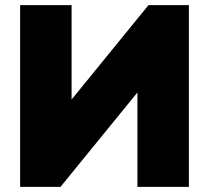

<svg xmlns="http://www.w3.org/2000/svg" viewBox="-20 -725 811 745"><path d="M58.1 0V-705.1H257.8V-338.9L556.2 -705.1H712.9V0H513.2V-366.2L214.8 0Z"/></svg>

Font: Mulish ExtraBlack
Style: Regular
Weight: 1000
Designer: Vernon Adams
Foundry: Vernon Adams
Version: Version 3.603; ttfautohint (v1.8.3)